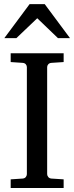

<svg xmlns="http://www.w3.org/2000/svg" viewBox="-20 -936 370 956"><path d="M33.2 0V-43L92.8 -46.9Q103.5 -47.9 108.6 -54.7Q113.8 -61.5 113.8 -68.8V-602.1Q113.8 -609.4 108.6 -615.7Q103.5 -622.1 92.8 -623L33.2 -627V-670.9H296.9V-627L235.8 -623Q225.6 -622.1 220.2 -615.7Q214.8 -609.4 214.8 -602.1V-68.8Q214.8 -61.5 220.2 -54.7Q225.6 -47.9 235.8 -46.9L296.9 -43V0ZM268.6 -746.1 165.5 -845.2 61.5 -746.1H1.5L127.4 -915.5H202.6L328.6 -746.1Z"/></svg>

Font: BabelStone Ogham Pictish
Style: Bold
Weight: 700
Designer: Andrew West
Foundry: BabelStone
Version: Version 1.02 March 14, 2022